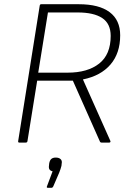

<svg xmlns="http://www.w3.org/2000/svg" viewBox="-20 -675 626 909"><path d="M71 0Q65 0 66 -7L168 -648Q169 -655 175 -655H353Q449 -655 499 -617.5Q549 -580 549 -508Q549 -423 503 -369.5Q457 -316 373 -299V-298L502 -9Q504 -5 502.5 -2.5Q501 0 497 0H461Q455 0 453 -5L325 -293H156L110 -7Q109 0 102 0ZM161 -331H300Q395 -331 449.5 -374Q504 -417 504 -505Q504 -563 464 -589.5Q424 -616 348 -616H207ZM206 214Q200 214 202 208L229 136Q219 134 214.5 127.5Q210 121 212 108L213 98Q216 83 223.5 77Q231 71 244 71Q259 71 267 78.5Q275 86 272 100L271 110Q269 118 266.5 125.5Q264 133 260 143L232 208Q229 214 224 214Z"/></svg>

Font: Sofia Sans ExtraLight
Style: Italic
Weight: 250
Italic angle: -9°
Version: Version 4.100-B